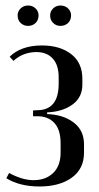

<svg xmlns="http://www.w3.org/2000/svg" viewBox="-20 -668 361 697"><path d="M123 9Q88 9 57.5 1.5Q27 -6 3 -21L13 -40Q35 -28 57.5 -21Q80 -14 102 -14Q146 -14 173 -40Q200 -66 200 -114V-148Q200 -197 177.5 -221.5Q155 -246 116 -246H100V-267L116 -268Q153 -268 173 -291.5Q193 -315 193 -365V-387Q193 -432 171.5 -455.5Q150 -479 112 -479Q89 -479 67.5 -471Q46 -463 29 -447L15 -462Q35 -482 64.5 -492.5Q94 -503 132 -503Q198 -503 238.5 -471.5Q279 -440 279 -382V-361Q279 -317 247 -291.5Q215 -266 165 -261L151 -260V-254L165 -253Q218 -248 251.5 -220Q285 -192 285 -144V-114Q285 -55 240.5 -23Q196 9 123 9ZM44 -612Q44 -627 55 -637.5Q66 -648 82 -648Q98 -648 109 -637.5Q120 -627 120 -612Q120 -595 109 -584.5Q98 -574 82 -574Q66 -574 55 -584.5Q44 -595 44 -612ZM162 -612Q162 -627 173 -637.5Q184 -648 199 -648Q216 -648 227 -637.5Q238 -627 238 -612Q238 -595 227 -584.5Q216 -574 199 -574Q184 -574 173 -584.5Q162 -595 162 -612Z"/></svg>

Font: Moniqa SemBd Heading
Style: Regular
Weight: 600
Designer: Rajesh Rajput
Foundry: Rajesh Rajput
Version: Version 1.000